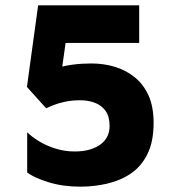

<svg xmlns="http://www.w3.org/2000/svg" viewBox="-20 -688 638 720"><path d="M281 12Q216 12 162.5 -4.5Q109 -21 82 -41V-192Q99 -175 126 -158.5Q153 -142 187.5 -131Q222 -120 260 -120Q292 -120 316 -127Q340 -134 357 -146.5Q374 -159 382.5 -176.5Q391 -194 391 -215Q391 -251 376 -272Q361 -293 336 -302.5Q311 -312 281 -312Q250 -312 224 -306.5Q198 -301 179.5 -293.5Q161 -286 153 -282L81 -362L123 -668H502V-527H226L200 -343L93 -377Q134 -415 191.5 -432.5Q249 -450 323 -450Q369 -450 410.5 -437.5Q452 -425 485 -398.5Q518 -372 537 -330Q556 -288 556 -227Q556 -157 533 -110.5Q510 -64 471 -37.5Q432 -11 382.5 0.5Q333 12 281 12Z"/></svg>

Font: Maven Pro
Style: Bold
Weight: 700
Designer: Joe Prince
Foundry: Joe Prince
Version: Version 2.103